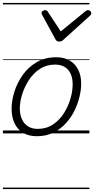

<svg xmlns="http://www.w3.org/2000/svg" viewBox="-20 -909 642 1308"><path d="M231 19Q175 19 136.5 -4.5Q98 -28 78.5 -70.5Q59 -113 59 -168Q59 -223 78 -284Q97 -345 135 -398.5Q173 -452 230 -485.5Q287 -519 363 -519Q417 -519 455 -496.5Q493 -474 513 -433.5Q533 -393 533 -339Q533 -298 521.5 -249.5Q510 -201 486.5 -153.5Q463 -106 426.5 -67Q390 -28 341.5 -4.5Q293 19 231 19ZM237 -31Q296 -31 341 -61Q386 -91 415.5 -138Q445 -185 460 -237Q475 -289 475 -334Q475 -376 461.5 -406Q448 -436 421 -452.5Q394 -469 355 -469Q297 -469 252.5 -440Q208 -411 177.5 -364.5Q147 -318 131 -266.5Q115 -215 115 -171Q115 -128 129.5 -96.5Q144 -65 171 -48Q198 -31 237 -31ZM580 -840Q589 -840 595.5 -833.5Q602 -827 602 -819Q602 -813 599.5 -809.5Q597 -806 593 -802L413 -639Q405 -631 398 -628.5Q391 -626 382 -626Q375 -626 369 -629Q363 -632 358 -641L269 -804Q266 -808 264.5 -812Q263 -816 263 -820Q263 -829 272 -834.5Q281 -840 287 -840Q294 -840 298 -837.5Q302 -835 305 -830L394 -695L559 -830Q566 -835 570 -837.5Q574 -840 580 -840ZM0 369H589V379H0ZM0 -20H589V0H0ZM0 -505H589V-500H0ZM0 -889H589V-879H0Z"/></svg>

Font: Playwrite HR Guides
Style: Regular
Weight: 400
Designer: Veronika Burian, José Scaglione
Foundry: TypeTogether
Version: Version 1.003